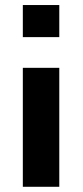

<svg xmlns="http://www.w3.org/2000/svg" viewBox="-20 -548 323 751"><path d="M211.9 182.6H69.3V-282.7H211.9ZM211.9 -402.8H69.3V-528.3H211.9Z"/></svg>

Font: Roboto Web
Style: Bold
Weight: 700
Designer: Google
Version: Version 1.200310; 2013